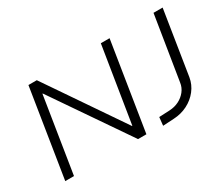

<svg xmlns="http://www.w3.org/2000/svg" viewBox="-117 -1015 1555 1332"><g transform="rotate(-30 660.5 -349.0)"><path d="M84 0 196 -705H263L676 -100H679L776 -705H846L734 0H667L253 -604H250L154 0ZM864 7 871 -59 956 -63Q997 -65 1031 -82Q1065 -99 1088 -128Q1111 -157 1116 -194L1198 -705H1271L1190 -193Q1181 -139 1147 -95.5Q1113 -52 1062.5 -26.5Q1012 -1 952 2Z"/></g></svg>

Font: Nunito Sans 7pt SemiExpanded Light
Style: Italic
Weight: 300
Width: 6
Italic angle: -9°
Designer: Vernon Adams
Foundry: Vernon Adams
Version: Version 3.101;gftools[0.9.27]